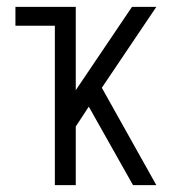

<svg xmlns="http://www.w3.org/2000/svg" viewBox="-20 -540 540 560"><path d="M140 0V-465H25V-520H201V-277L365 -520H436L277 -284L436 0H368L262 -188L239 -229L201 -171V0Z"/></svg>

Font: Iosevka SS04 Light
Style: Regular
Weight: 300
Monospace: yes
Designer: Belleve Invis
Foundry: Belleve Invis
Version: Version 19.0.0; ttfautohint (v1.8.4)